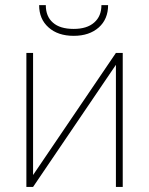

<svg xmlns="http://www.w3.org/2000/svg" viewBox="-20 -737 587 757"><path d="M110.4 -46.9C110.4 -46.9 110.4 -528.3 110.4 -528.3C110.4 -528.3 84 -528.3 84 -528.3C84 -528.3 84 0 84 0C84 0 110.4 0 110.4 0C110.4 0 437 -481.4 437 -481.4C437 -481.4 437 0 437 0C437 0 463.9 0 463.9 0C463.9 0 463.9 -528.3 463.9 -528.3C463.9 -528.3 437 -528.3 437 -528.3C437 -528.3 110.4 -46.9 110.4 -46.9ZM379.9 -716.8C379.9 -716.8 379.9 -716.8 379.9 -716.8C379.9 -688 370.6 -665 351.6 -648.4C332.5 -631.3 305.2 -623 270.5 -623C270.5 -623 270.5 -623 270.5 -623C234.4 -623 207 -631.3 188.5 -647.9C169.9 -664.1 160.6 -687 160.6 -716.8C160.6 -716.8 134.3 -716.8 134.3 -716.8C134.3 -716.8 134.3 -716.8 134.3 -716.8C134.3 -680.2 146.5 -650.9 171.4 -628.9C195.8 -606.9 229 -595.7 270.5 -595.7C270.5 -595.7 270.5 -595.7 270.5 -595.7C312 -595.7 344.7 -606.9 369.6 -628.9C394 -650.9 406.2 -680.2 406.2 -716.8C406.2 -716.8 379.9 -716.8 379.9 -716.8Z"/></svg>

Font: WOX
Style: Regular
Weight: 500
Designer: Google
Foundry: ""
Version: ""